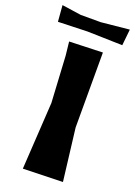

<svg xmlns="http://www.w3.org/2000/svg" viewBox="-207 -876 664 945"><g transform="rotate(20 125.5 -403.5)"><path d="M41 -658.2 48.8 -586.9 62.5 -343.8 41 7.8 249 2 215.8 -271.5V-664.1ZM-50.8 -815.4 -43.9 -730.5 109.4 -735.4 293 -730.5 301.8 -815.4 155.3 -800.8H49.8Z"/></g></svg>

Font: MaokenAssortedSans-Lite
Style: Lite
Weight: 400
Version: Version 1.400